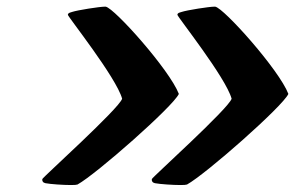

<svg xmlns="http://www.w3.org/2000/svg" viewBox="-20 -1605 885 565"><path d="M613.3 -1585.4H610.8C595.7 -1585.4 530.3 -1575.2 514.2 -1569.8C507.3 -1567.4 502.9 -1567.4 502 -1561.5C502 -1555.7 644.5 -1377 661.6 -1314.5C652.8 -1285.6 427.7 -1083 426.8 -1078.1C425.8 -1072.3 428.7 -1067.4 436 -1065.9C451.7 -1063 488.3 -1060.5 511.2 -1060.5C521 -1060.5 527.8 -1061 530.3 -1062C585.9 -1092.8 812 -1292 828.6 -1328.6C801.8 -1398.9 639.2 -1581.1 613.3 -1585.4ZM291 -1585.4H288.6C273.4 -1585.4 208 -1575.2 191.9 -1569.8C185.1 -1567.4 180.7 -1567.4 179.7 -1561.5C179.7 -1555.7 322.3 -1377 339.4 -1314.5C330.6 -1285.6 105.5 -1083 104.5 -1078.1C103.5 -1072.3 106.4 -1067.4 113.8 -1065.9C129.4 -1063 166 -1060.5 189 -1060.5C198.7 -1060.5 205.6 -1061 208 -1062C263.7 -1092.8 489.7 -1292 506.3 -1328.6C479.5 -1398.9 316.9 -1581.1 291 -1585.4Z"/></svg>

Font: Bodega Script
Style: Medium
Weight: 500
Italic angle: 39.7°
Version: Version 001.000